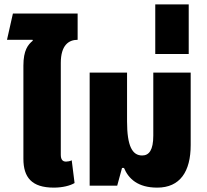

<svg xmlns="http://www.w3.org/2000/svg" viewBox="-20 -849 945 878"><path d="M226 9C266 9 301 0 321 -12L308 -116C301 -112 289 -110 282 -110C265 -110 258 -121 258 -142V-561C258 -642 294 -667 335 -667V-787H39L12 -667H129L130 -663C108 -645 87 -619 87 -549V-123C87 -38 125 9 226 9Z M699 9C803 9 852 -64 852 -186V-517H681V-229C681 -163 662 -138 630 -138C585 -138 561 -181 561 -294V-517H390V0H516L538 -81H547C568 -31 611 9 699 9Z M690 -602H843V-829H690Z"/></svg>

Font: Noto Sans Thai UI Cond Blk
Style: Regular
Weight: 900
Width: 3
Designer: Monotype Design Team
Foundry: Monotype Imaging Inc.
Version: Version 2.000